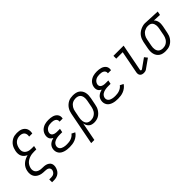

<svg xmlns="http://www.w3.org/2000/svg" viewBox="119 -1816 3089 3089"><g transform="rotate(-45 1663.5 -271.0)"><path d="M183 210V146H230Q245 146 261 142Q277 138 290.5 128Q304 118 312.5 103Q321 88 324 73Q327 55 320 39.5Q313 24 298.5 15.5Q284 7 267.5 4Q251 1 233 0.5Q215 0 197 -1Q179 -2 162 -5Q145 -8 129 -13.5Q113 -19 98.5 -27Q84 -35 71.5 -45.5Q59 -56 49.5 -69.5Q40 -83 34 -98.5Q28 -114 26 -131Q24 -148 24.5 -165.5Q25 -183 29 -201Q35 -233 51 -263Q67 -293 93 -316Q119 -339 150 -354Q181 -369 213 -377Q187 -388 166 -406Q145 -424 133 -448.5Q121 -473 119 -502.5Q117 -532 123 -562Q128 -587 137 -612Q146 -637 160.5 -659.5Q175 -682 196.5 -700.5Q218 -719 241.5 -731Q265 -743 291 -747.5Q317 -752 342 -752Q367 -752 392 -748.5Q417 -745 438.5 -735.5Q460 -726 477.5 -710Q495 -694 505 -673Q515 -652 517 -627Q519 -602 514 -577L513 -570H442V-574Q447 -598 442.5 -620.5Q438 -643 423.5 -659Q409 -675 387.5 -681.5Q366 -688 342 -688Q316 -688 289 -678.5Q262 -669 241.5 -649Q221 -629 209.5 -603Q198 -577 193 -551Q189 -529 190 -508Q191 -487 200.5 -469.5Q210 -452 225 -439.5Q240 -427 258.5 -419.5Q277 -412 298 -409.5Q319 -407 340 -407H390L377 -343H327Q304 -343 280.5 -340.5Q257 -338 233 -330.5Q209 -323 186 -310.5Q163 -298 145 -279.5Q127 -261 115.5 -238Q104 -215 99 -191Q94 -166 99 -142.5Q104 -119 119.5 -102.5Q135 -86 156.5 -77.5Q178 -69 202 -66Q226 -63 250.5 -63.5Q275 -64 299 -59.5Q323 -55 343.5 -44.5Q364 -34 378.5 -16.5Q393 1 396.5 24.5Q400 48 396 73Q390 101 376.5 128Q363 155 339 174.5Q315 194 286.5 202Q258 210 230 210Z M785 12Q757 12 729.5 9Q702 6 676 -2Q650 -10 627.5 -24Q605 -38 590.5 -59.5Q576 -81 571 -108Q566 -135 572 -164Q576 -185 587.5 -205.5Q599 -226 617.5 -240.5Q636 -255 657.5 -264.5Q679 -274 701 -279Q685 -287 670.5 -299.5Q656 -312 648.5 -328Q641 -344 639.5 -363.5Q638 -383 642 -403Q646 -425 657 -446Q668 -467 684 -483.5Q700 -500 721 -512Q742 -524 763.5 -530.5Q785 -537 807 -539.5Q829 -542 851 -542Q874 -542 897 -539.5Q920 -537 941.5 -530.5Q963 -524 981 -512.5Q999 -501 1012 -484Q1025 -467 1029.5 -445Q1034 -423 1029 -399L1028 -394H957L958 -397Q962 -417 953 -434.5Q944 -452 927.5 -461.5Q911 -471 891.5 -474.5Q872 -478 851 -478Q830 -478 808 -474.5Q786 -471 766 -460.5Q746 -450 731 -431Q716 -412 712 -391Q709 -377 711.5 -363.5Q714 -350 722 -340Q730 -330 741.5 -323.5Q753 -317 766.5 -313.5Q780 -310 794 -309Q808 -308 822 -308H881L868 -244H809Q793 -244 776.5 -242.5Q760 -241 743 -237.5Q726 -234 710 -228Q694 -222 679.5 -211.5Q665 -201 655 -185.5Q645 -170 642 -154Q638 -136 642.5 -119Q647 -102 658 -90Q669 -78 684 -71Q699 -64 716 -59.5Q733 -55 750.5 -53.5Q768 -52 786 -52Q809 -52 832 -55Q855 -58 878 -66Q901 -74 922 -88.5Q943 -103 957 -123L1015 -94Q998 -66 970 -44Q942 -22 911 -9.5Q880 3 848 7.5Q816 12 785 12Z M1073 210 1181 -347Q1186 -373 1195 -398Q1204 -423 1219.5 -446.5Q1235 -470 1256.5 -489Q1278 -508 1302.5 -520.5Q1327 -533 1353.5 -537.5Q1380 -542 1406 -542Q1437 -542 1466.5 -536Q1496 -530 1519.5 -514.5Q1543 -499 1559 -475.5Q1575 -452 1582 -423.5Q1589 -395 1588 -364.5Q1587 -334 1581 -303L1557 -183Q1553 -158 1544.5 -133.5Q1536 -109 1521.5 -86.5Q1507 -64 1487.5 -44.5Q1468 -25 1444.5 -12Q1421 1 1395 6.5Q1369 12 1345 12Q1318 12 1293 5Q1268 -2 1250 -18.5Q1232 -35 1221 -57.5Q1210 -80 1206 -106L1145 210ZM1330 -52Q1348 -52 1366.5 -56Q1385 -60 1403 -69.5Q1421 -79 1436 -93Q1451 -107 1461 -124Q1471 -141 1477.5 -159Q1484 -177 1488 -195L1511 -315Q1515 -335 1516 -355Q1517 -375 1513.5 -394Q1510 -413 1501.5 -429.5Q1493 -446 1478.5 -457Q1464 -468 1445 -473Q1426 -478 1406 -478Q1388 -478 1369 -474Q1350 -470 1332.5 -460.5Q1315 -451 1301 -436.5Q1287 -422 1276.5 -405.5Q1266 -389 1260 -371Q1254 -353 1251 -335L1229 -224Q1225 -203 1223.5 -182.5Q1222 -162 1225 -142.5Q1228 -123 1235.5 -105.5Q1243 -88 1257 -75.5Q1271 -63 1290 -57.5Q1309 -52 1330 -52Z M1885 12Q1857 12 1829.5 9Q1802 6 1776 -2Q1750 -10 1727.5 -24Q1705 -38 1690.5 -59.5Q1676 -81 1671 -108Q1666 -135 1672 -164Q1676 -185 1687.5 -205.5Q1699 -226 1717.5 -240.5Q1736 -255 1757.5 -264.5Q1779 -274 1801 -279Q1785 -287 1770.5 -299.5Q1756 -312 1748.5 -328Q1741 -344 1739.5 -363.5Q1738 -383 1742 -403Q1746 -425 1757 -446Q1768 -467 1784 -483.5Q1800 -500 1821 -512Q1842 -524 1863.5 -530.5Q1885 -537 1907 -539.5Q1929 -542 1951 -542Q1974 -542 1997 -539.5Q2020 -537 2041.5 -530.5Q2063 -524 2081 -512.5Q2099 -501 2112 -484Q2125 -467 2129.5 -445Q2134 -423 2129 -399L2128 -394H2057L2058 -397Q2062 -417 2053 -434.5Q2044 -452 2027.5 -461.5Q2011 -471 1991.5 -474.5Q1972 -478 1951 -478Q1930 -478 1908 -474.5Q1886 -471 1866 -460.5Q1846 -450 1831 -431Q1816 -412 1812 -391Q1809 -377 1811.5 -363.5Q1814 -350 1822 -340Q1830 -330 1841.5 -323.5Q1853 -317 1866.5 -313.5Q1880 -310 1894 -309Q1908 -308 1922 -308H1981L1968 -244H1909Q1893 -244 1876.5 -242.5Q1860 -241 1843 -237.5Q1826 -234 1810 -228Q1794 -222 1779.5 -211.5Q1765 -201 1755 -185.5Q1745 -170 1742 -154Q1738 -136 1742.5 -119Q1747 -102 1758 -90Q1769 -78 1784 -71Q1799 -64 1816 -59.5Q1833 -55 1850.5 -53.5Q1868 -52 1886 -52Q1909 -52 1932 -55Q1955 -58 1978 -66Q2001 -74 2022 -88.5Q2043 -103 2057 -123L2115 -94Q2098 -66 2070 -44Q2042 -22 2011 -9.5Q1980 3 1948 7.5Q1916 12 1885 12Z M2474 12Q2454 12 2436 6.5Q2418 1 2406 -12.5Q2394 -26 2391 -45Q2388 -64 2392 -84L2466 -466H2319V-530H2551L2462 -72Q2460 -64 2463 -56.5Q2466 -49 2474 -49Q2478 -49 2483 -50Q2488 -51 2491 -53L2651 -167L2691 -117L2530 -3Q2518 5 2503 8.5Q2488 12 2474 12Z M2970 12Q2939 12 2910 6Q2881 0 2857.5 -15.5Q2834 -31 2818 -54.5Q2802 -78 2795 -106.5Q2788 -135 2789 -165.5Q2790 -196 2796 -227L2819 -347Q2824 -372 2834 -397.5Q2844 -423 2860 -446Q2876 -469 2898 -487Q2920 -505 2945 -517Q2970 -529 2996 -536Q3022 -543 3048 -543Q3052 -543 3057 -542.5Q3062 -542 3067 -542L3327 -530L3314 -466L3181 -472Q3197 -458 3207 -438.5Q3217 -419 3221.5 -396.5Q3226 -374 3224.5 -350.5Q3223 -327 3219 -303L3195 -183Q3190 -157 3181.5 -132Q3173 -107 3157 -83.5Q3141 -60 3120 -41Q3099 -22 3074 -9.5Q3049 3 3022.5 7.5Q2996 12 2970 12ZM2971 -52Q2989 -52 3007.5 -56Q3026 -60 3043.5 -69.5Q3061 -79 3075.5 -93.5Q3090 -108 3100 -124.5Q3110 -141 3116 -159Q3122 -177 3126 -195L3149 -315Q3153 -333 3154.5 -351.5Q3156 -370 3154 -387.5Q3152 -405 3146 -421Q3140 -437 3129.5 -449.5Q3119 -462 3103 -469Q3087 -476 3069 -477L3055 -478H3043Q3025 -478 3007 -472.5Q2989 -467 2971.5 -458Q2954 -449 2940 -435Q2926 -421 2915.5 -404.5Q2905 -388 2898.5 -370.5Q2892 -353 2889 -335L2866 -215Q2862 -195 2861 -175Q2860 -155 2863.5 -136Q2867 -117 2875.5 -100.5Q2884 -84 2898.5 -73Q2913 -62 2932 -57Q2951 -52 2971 -52Z"/></g></svg>

Font: Lode
Style: Italic
Weight: 400
Italic angle: -11°
Monospace: yes
Designer: Belleve Invis
Foundry: Belleve Invis
Version: Version 29.2.0; ttfautohint (v1.8.3)